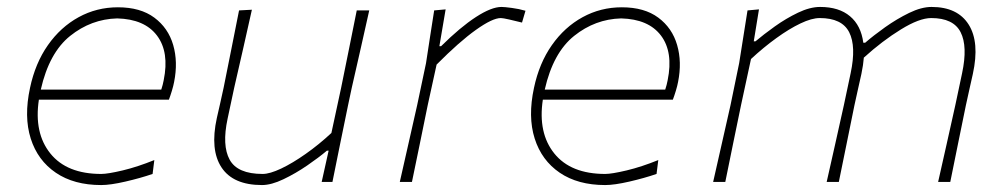

<svg xmlns="http://www.w3.org/2000/svg" viewBox="-20 -524 2897 553"><path d="M271.5 9Q193 9 140.8 -26.5Q88.5 -62 68.5 -125Q48.5 -188 66.5 -271Q81.5 -342 118 -394Q154.5 -446 206.5 -474.5Q258.5 -503 319.5 -503Q384.5 -503 424.5 -473.2Q464.5 -443.5 478.8 -394.5Q493 -345.5 481.5 -288Q479.5 -277 475 -262.2Q470.5 -247.5 466.5 -237H92Q77.5 -141 125 -82Q172.5 -23 271.5 -23Q290.5 -23 333.5 -33.2Q376.5 -43.5 424.5 -63L419.5 -23Q384.5 -11 341.2 -1Q298 9 271.5 9ZM317.5 -471Q242.5 -469 182 -420.5Q121.5 -372 97.5 -266H444.5Q449 -279.5 451.5 -293Q468 -374 432.2 -421.5Q396.5 -469 317.5 -471Z M734.5 9Q651.5 9 618 -41.8Q584.5 -92.5 604.5 -184Q609 -204.5 613.8 -224.8Q618.5 -245 624 -271Q636 -331.5 646.8 -384.8Q657.5 -438 668.5 -494L705.5 -496Q693 -440 680.8 -386Q668.5 -332 654.5 -271L635.5 -182Q619 -105 641.5 -64Q664 -23 736.5 -23Q757 -23 789.8 -38.5Q822.5 -54 860.5 -80.8Q898.5 -107.5 934.5 -141L962.5 -271Q975 -332 985.5 -384.5Q996 -437 1007.5 -494H1043.5Q1031 -438 1019 -384.8Q1007 -331.5 993 -270.5L982.5 -221Q970 -161 959.5 -108.8Q949 -56.5 937.5 0H906.5L926.5 -90H921.5Q898.5 -70.5 865 -47.5Q831.5 -24.5 796.5 -7.8Q761.5 9 734.5 9Z M1131.5 0Q1144.5 -56.5 1156 -108.2Q1167.5 -160 1181.5 -221L1207 -342Q1212.5 -378 1218.5 -417Q1224.5 -456 1230.5 -494L1263.5 -497L1245.5 -391H1250.5Q1306 -446 1350.8 -475Q1395.5 -504 1424.5 -504Q1433 -504 1454 -501.2Q1475 -498.5 1493.5 -493L1483.5 -459Q1465 -463.5 1446.8 -467.8Q1428.5 -472 1422.5 -472Q1398.5 -472 1350.8 -438Q1303 -404 1237.5 -338L1212 -221.5Q1199.5 -159.5 1188.8 -108Q1178 -56.5 1166.5 0Z M1723 9Q1644.5 9 1592.2 -26.5Q1540 -62 1520 -125Q1500 -188 1518 -271Q1533 -342 1569.5 -394Q1606 -446 1658 -474.5Q1710 -503 1771 -503Q1836 -503 1876 -473.2Q1916 -443.5 1930.2 -394.5Q1944.5 -345.5 1933 -288Q1931 -277 1926.5 -262.2Q1922 -247.5 1918 -237H1543.5Q1529 -141 1576.5 -82Q1624 -23 1723 -23Q1742 -23 1785 -33.2Q1828 -43.5 1876 -63L1871 -23Q1836 -11 1792.8 -1Q1749.5 9 1723 9ZM1769 -471Q1694 -469 1633.5 -420.5Q1573 -372 1549 -266H1896Q1900.5 -279.5 1903 -293Q1919.5 -374 1883.8 -421.5Q1848 -469 1769 -471Z M2034 0Q2047 -56.5 2058.5 -108.2Q2070 -160 2084 -221L2109 -342.5Q2114.5 -378 2120.8 -417Q2127 -456 2133 -494L2166 -497L2151 -405H2156Q2179 -424.5 2211.5 -447.8Q2244 -471 2278.5 -487.5Q2313 -504 2342 -504Q2396.5 -504 2428.2 -477.2Q2460 -450.5 2466.5 -401H2472Q2495.5 -421.5 2529.2 -445.5Q2563 -469.5 2598.5 -486.8Q2634 -504 2663 -504Q2738 -504 2770 -453.2Q2802 -402.5 2782 -311Q2777.5 -290.5 2772.8 -270Q2768 -249.5 2762 -221Q2749.5 -160.5 2739 -108.5Q2728.5 -56.5 2717 0H2682Q2695 -57 2706.5 -108.8Q2718 -160.5 2731.5 -221L2751 -313Q2767.5 -390.5 2746.8 -431.2Q2726 -472 2662 -472Q2628 -472 2574.8 -439.2Q2521.5 -406.5 2468 -358Q2466.5 -337.5 2461 -311Q2456.5 -290.5 2451.8 -270Q2447 -249.5 2441 -221Q2428.5 -160.5 2418 -107.8Q2407.5 -55 2396 0H2361Q2374 -57 2385.5 -108.8Q2397 -160.5 2410.5 -221L2430 -313Q2446.5 -390.5 2425.8 -431.2Q2405 -472 2341 -472Q2318 -472 2285.5 -456.5Q2253 -441 2216 -414.2Q2179 -387.5 2143 -354L2114.5 -222Q2102 -161.5 2091.2 -109Q2080.5 -56.5 2069 0Z"/></svg>

Font: Commissioner Loud Thin
Style: Italic
Weight: 100
Italic angle: -12°
Designer: Kostas Bartsokas
Foundry: Kostas Bartsokas
Version: Version 1.000; ttfautohint (v1.8.3)